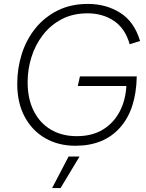

<svg xmlns="http://www.w3.org/2000/svg" viewBox="-20 -735 744 980"><path d="M365 9Q278 9 211 -29.5Q144 -68 106 -139Q68 -210 68 -307Q68 -386 91 -459Q114 -532 160 -589.5Q206 -647 273.5 -681Q341 -715 429 -715Q521 -715 593 -670Q665 -625 695 -526L642 -509Q619 -590 561.5 -628.5Q504 -667 427 -667Q352 -667 295 -637Q238 -607 199 -556.5Q160 -506 140.5 -443.5Q121 -381 121 -315Q121 -231 152 -169Q183 -107 239.5 -73.5Q296 -40 372 -40Q450 -40 505 -73.5Q560 -107 590.5 -165Q621 -223 625 -296H377L388 -345H678Q675 -176 592.5 -83.5Q510 9 365 9ZM386 64 289 225H246L330 64Z"/></svg>

Font: Prodigy Sans Light
Style: Italic
Weight: 300
Italic angle: -13°
Designer: Wei Huang
Foundry: Wei Huang
Version: Version 1.003; ttfautohint (v1.8.3)